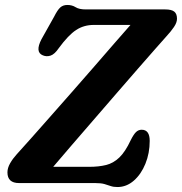

<svg xmlns="http://www.w3.org/2000/svg" viewBox="-20 -738 734 774"><path d="M364 0H57Q10 0 10 -43Q10 -61 20.8 -79.8Q31.5 -98.5 47 -115.5Q67.5 -138 101.8 -176.5Q136 -215 178.8 -263.5Q221.5 -312 267.8 -364.5Q314 -417 358.5 -468.2Q403 -519.5 441.2 -563.5Q479.5 -607.5 506 -637.5H358Q318 -637.5 286.8 -617Q255.5 -596.5 217 -544Q200 -519 183.8 -513.8Q167.5 -508.5 152.5 -515Q120.5 -528 147 -579.5L198 -670.5Q211.5 -697.5 222.8 -707.8Q234 -718 251.5 -718Q270.5 -718 284.8 -709Q299 -700 326 -700H646Q671.5 -700 682.5 -691.2Q693.5 -682.5 693.5 -662.5Q693.5 -647 681.2 -629Q669 -611 650 -590.5Q637 -576 607 -542Q577 -508 536.2 -461.2Q495.5 -414.5 449.2 -361Q403 -307.5 356 -253.2Q309 -199 267.2 -150.5Q225.5 -102 194.5 -65.5H340Q378 -65.5 407.5 -72.8Q437 -80 461 -103Q485 -126 507 -173Q518.5 -196 528.2 -205.5Q538 -215 551 -215Q583.5 -215 583.5 -170Q583.5 -120.5 566.2 -78Q549 -35.5 519.5 -9.8Q490 16 453.5 16Q437.5 16 426.2 12Q415 8 401.2 4Q387.5 0 364 0Z"/></svg>

Font: Fraunces 9pt SuperSoft SemiBold
Style: Italic
Weight: 600
Italic angle: -16°
Version: Version 1.000;[0bf87f6ff]